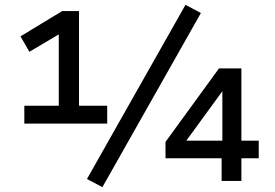

<svg xmlns="http://www.w3.org/2000/svg" viewBox="-20 -751 1142 797"><path d="M81 -238V-312H224V-625L259 -629L102 -536L65 -600L238 -705H308V-312H425V-238ZM405 26 341 -8 750 -731 814 -697ZM900 0V-94H667V-162L889 -467H982V-167H1054V-94H982V0ZM903 -167V-371H902L738 -146L732 -167Z"/></svg>

Font: Nunito Sans 7pt SemiBold
Style: Regular
Weight: 600
Designer: Vernon Adams
Foundry: Vernon Adams
Version: Version 3.101;gftools[0.9.27]